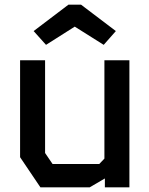

<svg xmlns="http://www.w3.org/2000/svg" viewBox="-20 -802 640 822"><path d="M427 -544V-123L405 -100H205L173 -147V-544H66V-129L153 0H364L429 -38V0H534V-544ZM327 -782H273L124 -669L177 -610L300 -688L424 -610L476 -669Z"/></svg>

Font: Kode Mono SemiBold
Style: Regular
Weight: 600
Monospace: yes
Designer: Isa Ozler
Foundry: Kadena LLC
Version: Version 1.206;gftools[0.9.28]